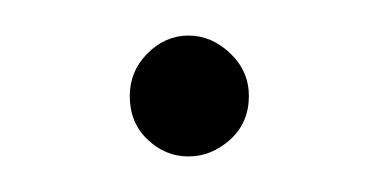

<svg xmlns="http://www.w3.org/2000/svg" viewBox="-20 -337 206 108"><path d="M53 -283Q53 -297 63 -307Q73 -317 86 -317Q99 -317 109.5 -307Q120 -297 120 -283Q120 -268 109.5 -258.5Q99 -249 86 -249Q73 -249 63 -258.5Q53 -268 53 -283Z"/></svg>

Font: Synthetic Light
Style: Regular
Weight: 300
Designer: Santiago Orozco
Foundry: Typemade
Version: Version 2.000; ttfautohint (v1.8.4.7-5d5b)